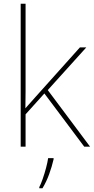

<svg xmlns="http://www.w3.org/2000/svg" viewBox="-20 -780 499 1021"><path d="M116 -385Q116 -337 116 -294Q116 -251 115 -204Q132 -223 144 -236.5Q156 -250 172 -268L405 -528H439L234 -301L459 0H428L216 -283L116 -172V0H90V-760H116ZM265 67Q256 106 241.5 146Q227 186 206 221H189V215Q197 200 207 171.5Q217 143 225 112.5Q233 82 236 61H265Z"/></svg>

Font: Noto Sans Bengali UI Thin
Style: Regular
Weight: 100
Designer: Jelle Bosma - Monotype Design Team
Foundry: Monotype Imaging Inc.
Version: Version 2.003; ttfautohint (v1.8.4.7-5d5b)